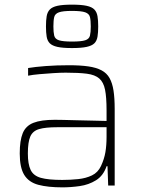

<svg xmlns="http://www.w3.org/2000/svg" viewBox="-20 -799 614 827"><path d="M249 8Q186 8 145 -3Q104 -14 84.5 -45.5Q65 -77 65 -138Q65 -194 78 -225.5Q91 -257 124 -270Q157 -283 216 -283Q228 -283 253 -282.5Q278 -282 310.5 -281Q343 -280 376.5 -279.5Q410 -279 439 -278V-324Q439 -380 432.5 -412.5Q426 -445 407.5 -461Q389 -477 354 -481.5Q319 -486 263 -486Q240 -486 209.5 -484Q179 -482 150 -479.5Q121 -477 101 -473V-506Q131 -511 177 -514.5Q223 -518 277 -518Q326 -518 360.5 -513Q395 -508 417.5 -496Q440 -484 452 -462.5Q464 -441 469 -408.5Q474 -376 474 -330V0H446L443 -83H439Q425 -42 393.5 -22.5Q362 -3 323.5 2.5Q285 8 249 8ZM248 -24Q283 -24 316.5 -27.5Q350 -31 376 -43.5Q402 -56 415 -84Q429 -114 434 -143.5Q439 -173 439 -210V-251H226Q176 -251 148.5 -243Q121 -235 110.5 -211Q100 -187 100 -138Q100 -92 112 -67Q124 -42 156 -33Q188 -24 248 -24ZM290 -592Q250 -592 227.5 -597Q205 -602 194.5 -612.5Q184 -623 181 -641Q178 -659 178 -685Q178 -711 181 -729Q184 -747 194.5 -758Q205 -769 227.5 -774Q250 -779 290 -779Q330 -779 353 -774Q376 -769 386.5 -758Q397 -747 400 -729Q403 -711 403 -685Q403 -659 400 -641Q397 -623 386.5 -612.5Q376 -602 353 -597Q330 -592 290 -592ZM290 -620Q330 -620 347 -625.5Q364 -631 367.5 -645.5Q371 -660 371 -685Q371 -711 367.5 -725.5Q364 -740 347 -746Q330 -752 290 -752Q251 -752 234 -746Q217 -740 213.5 -725.5Q210 -711 210 -685Q210 -660 213.5 -645.5Q217 -631 234 -625.5Q251 -620 290 -620Z"/></svg>

Font: Saira Thin Thin
Style: Regular
Weight: 250
Version: Version 1.101